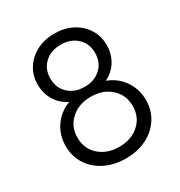

<svg xmlns="http://www.w3.org/2000/svg" viewBox="-168 -817 887 945"><g transform="rotate(-30 276.0 -344.5)"><path d="M276 10Q209 10 157.5 -16Q106 -42 77 -87.5Q48 -133 48 -191Q48 -252 81 -300.5Q114 -349 172 -371Q127 -393 103.5 -433Q80 -473 80 -521Q80 -573 105.5 -613Q131 -653 175 -676Q219 -699 276 -699Q333 -699 377 -676Q421 -653 446.5 -613Q472 -573 472 -521Q472 -473 448.5 -433Q425 -393 380 -371Q438 -349 471 -300.5Q504 -252 504 -191Q504 -133 475 -87.5Q446 -42 394.5 -16Q343 10 276 10ZM276 -397Q332 -397 367.5 -430Q403 -463 403 -517Q403 -570 367.5 -603Q332 -636 276 -636Q220 -636 184.5 -603Q149 -570 149 -517Q149 -463 184.5 -430Q220 -397 276 -397ZM276 -56Q345 -56 389 -95.5Q433 -135 433 -198Q433 -260 389 -300Q345 -340 276 -340Q207 -340 163 -300Q119 -260 119 -198Q119 -135 163 -95.5Q207 -56 276 -56Z"/></g></svg>

Font: Outfit Light
Style: Regular
Weight: 300
Designer: Rodrigo Fuenzalida
Foundry: fragTYPE
Version: Version 1.100; ttfautohint (v1.8.4.7-5d5b)